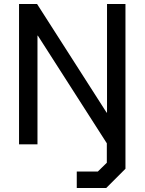

<svg xmlns="http://www.w3.org/2000/svg" viewBox="-20 -720 721 958"><path d="M606 -700V122L510 218H363V136H468L513 92V-5L169 -542H167V0H75V-700H165L512 -158H514V-700Z"/></svg>

Font: Chakra Petch Medium
Style: Regular
Weight: 500
Designer: Katatrad Aksorn Co.,Ltd.
Foundry: Cadson Demak Co.,Ltd.
Version: Version 1.000; ttfautohint (v1.6)